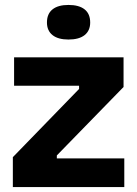

<svg xmlns="http://www.w3.org/2000/svg" viewBox="-20 -757 555 777"><path d="M32 0V-121L300 -397V-410H37V-525H480V-405L210 -128V-116H483V0ZM257 -597Q215 -597 192.5 -615Q170 -633 170 -666Q170 -701 192.5 -719Q215 -737 257 -737Q300 -737 322.5 -719Q345 -701 345 -666Q345 -633 322.5 -615Q300 -597 257 -597Z"/></svg>

Font: Bricolage Grotesque 18pt
Style: Bold
Weight: 700
Designer: Mathieu Triay
Foundry: Atelier Triay
Version: Version 1.000;gftools[0.9.30]